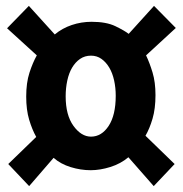

<svg xmlns="http://www.w3.org/2000/svg" viewBox="-20 -712 621 652"><path d="M166 -595Q191 -616 223.5 -627Q256 -638 291 -638Q341 -638 372 -623Q403 -608 417 -597L503 -692L577 -617L476 -524Q488 -499 498 -466Q508 -433 508 -389Q508 -343 498 -309Q488 -275 474 -251L573 -155L502 -80L416 -178Q390 -156 355 -145Q320 -134 288 -134Q254 -134 220 -144.5Q186 -155 162 -176L79 -80L8 -155L103 -247Q89 -272 79 -305.5Q69 -339 69 -384Q69 -431 80 -465Q91 -499 105 -524L4 -616L78 -692ZM289 -523Q268 -523 252 -512Q236 -501 225 -482.5Q214 -464 208.5 -438.5Q203 -413 203 -385Q203 -321 229.5 -284.5Q256 -248 289 -248Q325 -248 349 -284.5Q373 -321 373 -387Q373 -414 367.5 -439Q362 -464 351 -482.5Q340 -501 324.5 -512Q309 -523 289 -523Z"/></svg>

Font: r_Neptun CAT
Style: Regular
Weight: 400
Foundry: Peter Wiegel, CAT-Fonts
Version: Version 1.000;June 8, 2024;FontCreator 14.0.0.2814 32-bit